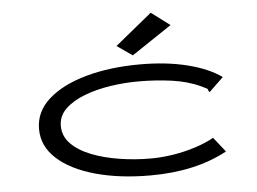

<svg xmlns="http://www.w3.org/2000/svg" viewBox="-50 -746 1100 821"><g transform="rotate(-5 500.0 -335.5)"><path d="M564 11Q431 11 327.5 -18Q224 -47 165 -100.5Q106 -154 106 -228Q106 -302 165 -355Q224 -408 327 -437Q430 -466 562 -466Q673 -466 763 -443.5Q853 -421 908 -381L854 -329L847 -322L842 -327Q842 -335 835.5 -338.5Q829 -342 814 -349Q759 -375 690 -384.5Q621 -394 546 -394Q488 -394 427.5 -385Q367 -376 315.5 -356.5Q264 -337 232 -306.5Q200 -276 200 -233Q200 -189 232 -156.5Q264 -124 317.5 -103Q371 -82 437 -71.5Q503 -61 572 -61Q618 -61 668.5 -69Q719 -77 765 -92Q811 -107 844 -126L894 -63Q758 11 564 11ZM533 -507 467 -553 625 -682 705 -622Z"/></g></svg>

Font: Inconsolata UltraExpanded
Style: Regular
Weight: 400
Width: 9
Monospace: yes
Designer: Raph Levien, Cyreal, Brenton Simpson
Foundry: Raph Levien, Cyreal, Google
Version: Version 3.000; ttfautohint (v1.8.2.53-6de2)